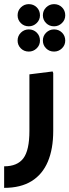

<svg xmlns="http://www.w3.org/2000/svg" viewBox="-20 -707 335 927"><path d="M0 200V96Q64 96 93 57Q122 18 122 -75V-348L234 -362L237 -354V-75Q237 12 211 73.5Q185 135 132.5 167.5Q80 200 0 200ZM119 -458Q96 -458 80.5 -473.5Q65 -489 65 -511Q65 -534 81 -549.5Q97 -565 119 -565Q142 -565 157.5 -549.5Q173 -534 173 -511Q173 -489 157 -473.5Q141 -458 119 -458ZM119 -580Q96 -580 80.5 -595.5Q65 -611 65 -633Q65 -656 81 -671.5Q97 -687 119 -687Q142 -687 157.5 -671.5Q173 -656 173 -633Q173 -611 157 -595.5Q141 -580 119 -580ZM241 -458Q218 -458 202.5 -473.5Q187 -489 187 -511Q187 -534 203 -549.5Q219 -565 241 -565Q264 -565 279.5 -549.5Q295 -534 295 -511Q295 -489 279 -473.5Q263 -458 241 -458ZM241 -580Q218 -580 202.5 -595.5Q187 -611 187 -633Q187 -656 203 -671.5Q219 -687 241 -687Q264 -687 279.5 -671.5Q295 -656 295 -633Q295 -611 279 -595.5Q263 -580 241 -580Z"/></svg>

Font: Fustat
Style: Bold
Weight: 700
Designer: Mohamed Gaber, Khaled Hosny, Laura Garcia Mut
Foundry: Kief Type Foundry, Alif Type Foundry, Hard Type Foundry
Version: Version 1.007